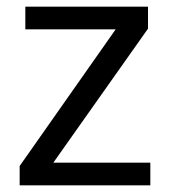

<svg xmlns="http://www.w3.org/2000/svg" viewBox="-20 -556 510 576"><path d="M431 0H39V-58L327 -468H56V-536H424V-470L140 -68H431Z"/></svg>

Font: Noto Sans Nushu
Style: Regular
Weight: 400
Designer: Lisa Huang
Foundry: Lisa Huang
Version: Version 1.003; ttfautohint (v1.8.4.7-5d5b)